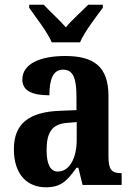

<svg xmlns="http://www.w3.org/2000/svg" viewBox="-20 -786 565 816"><path d="M200 -606H320C339 -651 389 -715 417 -753V-766H355C330 -740 285 -701 260 -670C233 -701 189 -740 166 -766H104V-753C130 -715 181 -651 200 -606ZM175 10C241 10 266 -19 305 -73H313L331 0H497V-50H494C454 -50 441 -66 441 -121V-378C441 -503 379 -548 257 -548C155 -548 75 -517 75 -448C75 -402 113 -381 190 -381C190 -448 205 -490 248 -490C294 -490 305 -447 305 -373V-318L233 -315C103 -310 39 -260 39 -152C39 -41 99 10 175 10ZM226 -57C193 -57 178 -90 178 -148C178 -222 200 -260 268 -264L306 -267V-191C306 -112 274 -57 226 -57Z"/></svg>

Font: Noto Serif Bengali Condensed
Style: Bold
Weight: 700
Width: 3
Designer: Juan Bruce, Universal Thirst, Indian Type Foundry and the Monotype Design Team.
Foundry: Monotype Imaging Inc.
Version: Version 2.003